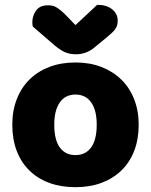

<svg xmlns="http://www.w3.org/2000/svg" viewBox="-20 -760 626 796"><path d="M555 -243Q555 -183 536.5 -135Q518 -87 483.5 -53.5Q449 -20 401 -2Q353 16 293 16Q233 16 185 -1.5Q137 -19 102.5 -52.5Q68 -86 49.5 -134Q31 -182 31 -243Q31 -302 50 -350Q69 -398 103.5 -431.5Q138 -465 186 -483Q234 -501 293 -501Q352 -501 400 -482.5Q448 -464 482.5 -430.5Q517 -397 536 -349Q555 -301 555 -243ZM293 -368Q251 -368 228 -335.5Q205 -303 205 -243Q205 -180 228 -148.5Q251 -117 293 -117Q335 -117 358 -149Q381 -181 381 -243Q381 -303 358 -335.5Q335 -368 293 -368ZM293 -656 383 -740Q422 -740 445 -721.5Q468 -703 468 -674Q468 -652 456.5 -637.5Q445 -623 420 -603L375 -566Q355 -549 335.5 -542Q316 -535 296 -535Q282 -535 271 -537Q260 -539 248.5 -544Q237 -549 223 -559Q209 -569 190 -586L116 -650Q115 -655 114.5 -659Q114 -663 114 -668Q114 -694 129.5 -716Q145 -738 178 -738Q188 -738 196.5 -736.5Q205 -735 214 -729.5Q223 -724 234 -715Q245 -706 259 -691Z"/></svg>

Font: Baloo Bhaina 2 ExtraBold
Style: Regular
Weight: 800
Designer: Yesha Goshar, Manish Minz, Shuchita Grover and Ek Type
Foundry: Ek Type
Version: Version 1.640;hotconv 1.0.111;makeotfexe 2.5.65597; ttfautoh